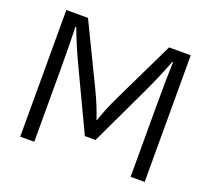

<svg xmlns="http://www.w3.org/2000/svg" viewBox="-134 -957 1268 1154"><g transform="rotate(20 500.0 -380.0)"><path d="M102.1 -785.2H240.7L428.2 -397.9Q472.7 -305.7 498 -227.1H502Q526.9 -304.7 572.3 -397.9L759.3 -785.2H897.9V24.9H808.1V-418.9Q808.1 -615.7 812 -710H807.1Q766.1 -601.1 712.9 -489.3L534.2 -111.3H465.8L287.1 -489.3Q232.4 -603.5 192.9 -710H188Q191.4 -614.7 191.9 -437V-418.9V24.9H102.1Z"/></g></svg>

Font: BIZ UDGothic
Style: Regular
Weight: 400
Monospace: yes
Designer: TypeBank Co., Ltd.
Foundry: Morisawa Inc.
Version: Version 1.05